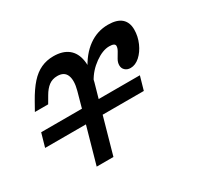

<svg xmlns="http://www.w3.org/2000/svg" viewBox="-113 -561 740 697"><g transform="rotate(-30 257.0 -213.0)"><path d="M170.2 -206.5 188.7 -273.4Q199.2 -312.1 190.3 -334.3Q181.5 -356.5 152.4 -356.5Q131.5 -356.5 116.5 -345.2Q101.6 -333.9 89.5 -312.9L72.6 -283.9H16.9L36.3 -318.5Q58.1 -357.3 79 -380.6Q100 -404 123.8 -414.9Q147.6 -425.8 175.8 -425.8Q214.5 -425.8 237.5 -407.7Q260.5 -389.5 266.1 -354.4Q271.8 -319.4 258.1 -269.4L240.3 -206.5ZM112.1 0 170.2 -206.5H240.3L182.3 0ZM398.4 -248.4Q384.7 -248.4 375.8 -256.5Q366.9 -264.5 366.9 -277.4Q366.9 -289.5 373.8 -301.2Q380.6 -312.9 387.1 -323.8Q393.5 -334.7 393.5 -343.5Q393.5 -355.6 369.4 -355.6Q341.9 -355.6 309.3 -332.3Q276.6 -308.9 258.1 -275L259.7 -321.8Q285.5 -372.6 322.6 -399.2Q359.7 -425.8 404.8 -425.8Q441.9 -425.8 460.5 -409.7Q479 -393.5 479 -362.9Q479 -334.7 467.3 -308.1Q455.6 -281.5 437.1 -264.9Q418.5 -248.4 398.4 -248.4ZM-16.1 -152.4 0 -208.9H413.7L397.6 -152.4Z"/></g></svg>

Font: Playfair 5pt SemiExpanded Light
Style: Italic
Weight: 300
Width: 6
Italic angle: -15.6°
Designer: Claus Eggers Sørensen
Foundry: Claus Eggers Sørensen
Version: Version 2.203